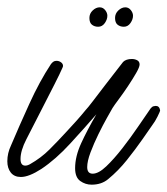

<svg xmlns="http://www.w3.org/2000/svg" viewBox="-34 -482 457 524"><path d="M216 22Q199 22 185 12Q171 2 171 -23Q171 -55 187.5 -91Q204 -127 229 -170Q197 -133 157.5 -90Q118 -47 79 -21Q45 1 23 1Q5 1 -4.5 -11Q-14 -23 -14 -42Q-14 -64 -4 -85Q18 -137 46 -198.5Q74 -260 105 -307Q108 -311 111.5 -313.5Q115 -316 120 -316Q127 -316 132.5 -312Q138 -308 138 -302Q138 -300 136 -296Q130 -282 114.5 -251.5Q99 -221 79 -182Q59 -143 38 -102Q22 -71 22 -48Q22 -30 35 -30Q41 -30 48 -34Q78 -51 101 -74Q124 -97 146 -121Q160 -136 173.5 -151Q187 -166 200 -182Q205 -187 219.5 -206Q234 -225 252 -248.5Q270 -272 284.5 -290.5Q299 -309 302 -313Q310 -321 326 -321Q334 -321 340.5 -317.5Q347 -314 347 -306Q347 -299 337.5 -282.5Q328 -266 315 -246.5Q302 -227 290 -211Q278 -195 273 -187Q269 -180 258 -160.5Q247 -141 234.5 -115.5Q222 -90 213 -66Q204 -42 204 -26Q204 -8 219 -8Q235 -8 256 -28Q277 -48 300 -77.5Q323 -107 343 -136.5Q363 -166 377 -186Q381 -191 385 -192Q389 -193 391 -193Q401 -193 403 -181Q403 -178 396 -164Q389 -150 382 -141Q373 -128 354.5 -101.5Q336 -75 312.5 -45.5Q289 -16 261 7Q243 22 216 22ZM234 -409Q224 -409 217 -414.5Q210 -420 210 -433Q210 -445 219 -453.5Q228 -462 238 -462Q247 -462 253 -454.5Q259 -447 259 -439Q259 -429 252 -419Q245 -409 234 -409ZM304 -409Q294 -409 287 -414.5Q280 -420 280 -433Q280 -445 289 -453.5Q298 -462 308 -462Q317 -462 323 -454.5Q329 -447 329 -439Q329 -429 322 -419Q315 -409 304 -409Z"/></svg>

Font: Ms Madi
Style: Regular
Weight: 400
Designer: Robert E. Leuschke
Foundry: Robert E. Leuschke
Version: Version 1.010; ttfautohint (v1.8.3)